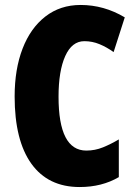

<svg xmlns="http://www.w3.org/2000/svg" viewBox="-20 -744 547 774"><path d="M320 -578Q270 -578 243 -518Q216 -458 216 -354Q216 -137 328 -137Q363 -137 395 -150Q427 -163 459 -182V-30Q391 10 301 10Q174 10 106.5 -84Q39 -178 39 -355Q39 -465 71 -548Q103 -631 163 -677.5Q223 -724 305 -724Q399 -724 483 -674L438 -534Q410 -554 381 -566Q352 -578 320 -578Z"/></svg>

Font: Noto Sans Lao UI ExtCond Blk
Style: Regular
Weight: 900
Width: 2
Designer: Monotype Design Team
Foundry: Monotype Imaging Inc.
Version: Version 2.000; ttfautohint (v1.8.4.7-5d5b)